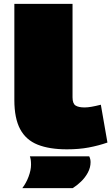

<svg xmlns="http://www.w3.org/2000/svg" viewBox="-20 -760 574 990"><path d="M354 -740V-258Q354 -226 369.5 -216Q385 -206 416 -206Q432 -206 452 -209.5Q472 -213 500 -220L534 -25Q488 -9 437.5 0.5Q387 10 325 10Q235 10 174.5 -14Q114 -38 84 -94Q54 -150 54 -244V-740ZM95 210Q115 184 127.5 150.5Q140 117 140 89Q140 74 138.5 64Q137 54 134 46H440Q447 60 447 76Q447 104 433 130Q419 156 397.5 176.5Q376 197 355 210Z"/></svg>

Font: Georama ExtraExtended Black
Style: Regular
Weight: 900
Width: 8
Designer: Jean-Baptiste Levee
Foundry: Production Type
Version: Version 1.000